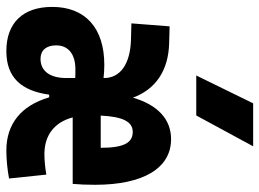

<svg xmlns="http://www.w3.org/2000/svg" viewBox="-130 -706 845 626"><g transform="rotate(90 293.0 -392.5)"><path d="M146 9.8C233.9 9.8 275.9 -41 288.1 -129.9H296.9C323.7 -38.1 383.8 9.8 470.2 9.8C499.5 9.8 533.2 6.3 561.5 1L548.8 -120.6C527.3 -116.7 502.4 -114.3 481.9 -114.3C419.9 -114.3 377.9 -147.5 362.3 -206.5H579.1C581.1 -228 582 -254.9 582 -279.3C582 -437 527.8 -527.3 433.1 -527.3C368.2 -527.3 321.3 -483.4 297.9 -402.8C271 -476.6 209.5 -519 119.6 -521L65.4 -522.5L55.7 -397.9L109.9 -396.5C188 -394 233.9 -361.8 233.9 -309.1V-307.1C220.2 -308.6 206.1 -309.6 190.9 -309.6C70.8 -309.6 2 -247.6 2 -139.6C2 -44.4 54.2 9.8 146 9.8ZM225.6 -609.4H356L456.5 -794.9H316.4ZM233.9 -185.5C233.9 -132.3 210.9 -101.6 171.4 -101.6C143.6 -101.6 127.4 -120.1 127.4 -152.8C127.4 -191.9 155.8 -215.3 205.1 -215.3C215.3 -215.3 225.1 -215.3 233.9 -214.8ZM356.4 -297.9C359.9 -370.6 376.5 -402.3 409.7 -402.3C445.8 -402.3 461.4 -371.6 461.4 -297.9Z"/></g></svg>

Font: Cascadia Code
Style: Bold
Weight: 700
Monospace: yes
Designer: Aaron Bell
Foundry: Saja Typeworks
Version: Version 2404.023